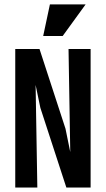

<svg xmlns="http://www.w3.org/2000/svg" viewBox="-20 -846 478 866"><path d="M48.8 -625H158.2L275.4 -265.6L296.9 -160.2L289.1 -625H388.7V0H279.3L162.1 -359.4L140.6 -462.9L148.4 0H48.8ZM366.2 -826.2 262.7 -683.6H174.8L205.1 -826.2Z"/></svg>

Font: Sudo Variable
Style: Regular
Weight: 400
Monospace: yes
Designer: Jens Kutilek
Foundry: Jens Kutilek
Version: Version 0.040